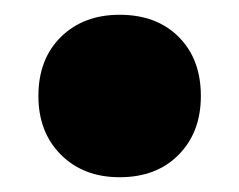

<svg xmlns="http://www.w3.org/2000/svg" viewBox="-20 -498 324 260"><path d="M142 -258Q93 -258 62.5 -288.5Q32 -319 32 -368Q32 -418 62.5 -448Q93 -478 142 -478Q192 -478 222 -448Q252 -418 252 -368Q252 -319 222 -288.5Q192 -258 142 -258Z"/></svg>

Font: Kufam Black
Style: Regular
Weight: 900
Designer: Wael Morcos, Artur Schmal
Foundry: Original Type
Version: Version 1.301; ttfautohint (v1.8.3)